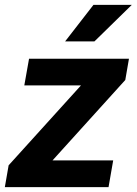

<svg xmlns="http://www.w3.org/2000/svg" viewBox="-36 -770 562 790"><path d="M429.7 -109.9 410.6 0H20.5L39.6 -109.9ZM479.5 -440.9 80.6 0H-16.1L-0.5 -89.8L396.5 -528.3H494.6ZM446.3 -528.3 427.2 -418.5H64L83.5 -528.3ZM231.9 -599.6 348.6 -750H506.3L352.5 -599.6Z"/></svg>

Font: Roboto
Style: Bold Italic
Weight: 700
Italic angle: -12°
Designer: Christian Robertson
Foundry: Google
Version: Version 3.0